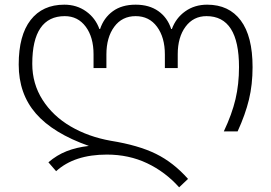

<svg xmlns="http://www.w3.org/2000/svg" viewBox="-20 -562 1160 821"><path d="M437 99Q298 99 220 170L187 132Q223 101 265 84.5Q307 68 360 62Q207 8 133.5 -76.5Q60 -161 60 -286Q60 -411 111 -476.5Q162 -542 255 -542Q308 -542 348 -513.5Q388 -485 405 -438H408Q424 -486 462.5 -514Q501 -542 560 -542Q618 -542 657 -514.5Q696 -487 712 -438H715Q732 -485 772 -513.5Q812 -542 866 -542Q959 -542 1009.5 -474.5Q1060 -407 1060 -275Q1060 -200 1044.5 -136Q1029 -72 996 0H937Q972 -74 987 -138Q1002 -202 1002 -275Q1002 -493 863 -493Q807 -493 773.5 -448Q740 -403 740 -330V-271H685V-329Q685 -402 651.5 -447.5Q618 -493 560 -493Q502 -493 468.5 -447.5Q435 -402 435 -329V-271H380V-330Q380 -403 346.5 -448Q313 -493 257 -493Q188 -493 153 -442Q118 -391 118 -289Q118 -204 162 -135Q206 -66 282 -21.5Q358 23 454 40Q572 59 647 96Q722 133 784 203L746 239Q687 173 609 136Q531 99 437 99Z"/></svg>

Font: Noto Sans Georgian Light
Style: Regular
Weight: 300
Designer: Monotype Design team
Foundry: Monotype Imaging Inc.
Version: Version 1.000